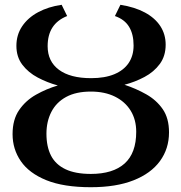

<svg xmlns="http://www.w3.org/2000/svg" viewBox="-20 -771 758 802"><path d="M359.5 11Q246 11 173.8 -18.2Q101.5 -47.5 67 -97.8Q32.5 -148 32.5 -210.5Q32.5 -271.5 59.8 -311.2Q87 -351 130.5 -375.5Q174 -400 221.5 -414Q177.5 -426 137.8 -447Q98 -468 73.2 -500.8Q48.5 -533.5 48.5 -579.5Q48.5 -625.5 72.5 -661.2Q96.5 -697 139.2 -720Q182 -743 237.5 -751L260.5 -704Q220 -688 199.5 -656.8Q179 -625.5 179 -578Q179 -514.5 226.2 -479.5Q273.5 -444.5 360.5 -444.5Q418 -444.5 457.5 -461Q497 -477.5 517.5 -508Q538 -538.5 538 -581Q538 -628 519.2 -659Q500.5 -690 460 -704L483 -751Q543 -741.5 585.2 -718.8Q627.5 -696 649.8 -661.8Q672 -627.5 672 -584.5Q672 -537 647.5 -503.8Q623 -470.5 583.5 -449.5Q544 -428.5 500 -417Q548.5 -401 591 -377Q633.5 -353 659.8 -315Q686 -277 686 -218Q686 -150 648.2 -98.2Q610.5 -46.5 537.8 -17.8Q465 11 359.5 11ZM359.5 -44.5Q452 -44.5 500.5 -88Q549 -131.5 549 -220.5Q549 -271 525.8 -308.8Q502.5 -346.5 460 -367.5Q417.5 -388.5 359.5 -388.5Q297.5 -388.5 256.2 -366Q215 -343.5 194.5 -303.5Q174 -263.5 174 -212.5Q174 -158 193.2 -120.8Q212.5 -83.5 253.8 -64Q295 -44.5 359.5 -44.5Z"/></svg>

Font: Merriweather 20pt SemiBold
Style: Regular
Weight: 600
Version: Version 2.100